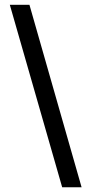

<svg xmlns="http://www.w3.org/2000/svg" viewBox="-20 -645 361 802"><path d="M320.8 137.2H239.7L21 -625H103Z"/></svg>

Font: Keraleeyam
Style: Regular
Weight: 400
Designer: Hussain K. H.
Foundry: Swathanthra Malayalam Computing(SMC) http://smc.org.in
Version: Version 3.0.0+20221109